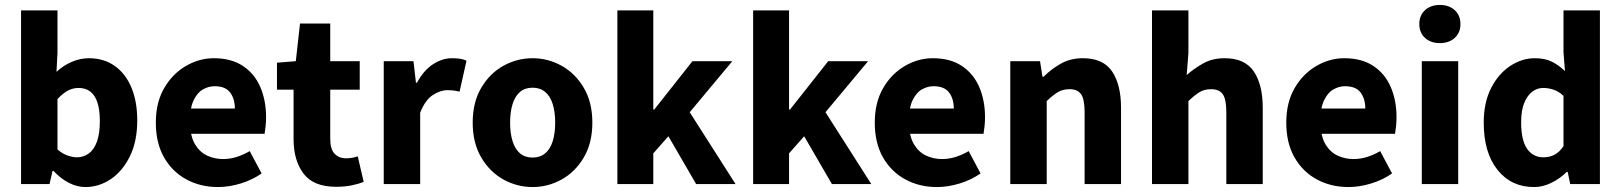

<svg xmlns="http://www.w3.org/2000/svg" viewBox="-20 -743 6543 775"><path d="M325 12Q292 12 259 -4.5Q226 -21 196 -53H192L180 0H65V-701H212V-529L208 -453Q236 -479 270 -493.5Q304 -508 339 -508Q399 -508 443 -477Q487 -446 510.5 -389.5Q534 -333 534 -257Q534 -172 504 -111.5Q474 -51 426.5 -19.5Q379 12 325 12ZM291 -108Q316 -108 337.5 -123Q359 -138 371 -170.5Q383 -203 383 -254Q383 -299 373.5 -328.5Q364 -358 345 -373Q326 -388 297 -388Q275 -388 254.5 -377.5Q234 -367 212 -343V-140Q231 -123 252 -115.5Q273 -108 291 -108Z M860 12Q789 12 732 -19Q675 -50 642 -108Q609 -166 609 -248Q609 -329 642.5 -387Q676 -445 730 -476.5Q784 -508 843 -508Q914 -508 961 -476.5Q1008 -445 1031 -391Q1054 -337 1054 -270Q1054 -251 1052 -232.5Q1050 -214 1048 -203H723L721 -305H928Q928 -344 909 -369.5Q890 -395 846 -395Q822 -395 799 -382Q776 -369 761 -337Q746 -305 747 -248Q748 -192 767.5 -160Q787 -128 817 -114.5Q847 -101 880 -101Q909 -101 935.5 -109.5Q962 -118 988 -133L1036 -43Q999 -17 952 -2.5Q905 12 860 12Z M1337 11Q1245 11 1205 -42.5Q1165 -96 1165 -181V-381H1098V-490L1174 -496L1191 -648H1313V-496H1432V-381H1313V-183Q1313 -141 1330.5 -122.5Q1348 -104 1377 -104Q1389 -104 1401 -106Q1413 -108 1424 -112L1448 -9Q1429 -1 1400.5 5Q1372 11 1337 11Z M1529 0V-496H1649L1659 -409H1663Q1690 -459 1727.5 -483.5Q1765 -508 1804 -508Q1825 -508 1839 -505.5Q1853 -503 1863 -498L1835 -373Q1823 -376 1812 -377.5Q1801 -379 1785 -379Q1757 -379 1726.5 -359Q1696 -339 1676 -288V0Z M2130 12Q2067 12 2012 -18.5Q1957 -49 1922.5 -107.5Q1888 -166 1888 -248Q1888 -330 1922.5 -388.5Q1957 -447 2012 -477.5Q2067 -508 2130 -508Q2192 -508 2247 -477.5Q2302 -447 2336.5 -388.5Q2371 -330 2371 -248Q2371 -166 2336.5 -107.5Q2302 -49 2247 -18.5Q2192 12 2130 12ZM2130 -107Q2160 -107 2180.5 -124Q2201 -141 2211 -173Q2221 -205 2221 -248Q2221 -291 2211 -323Q2201 -355 2180.5 -372Q2160 -389 2130 -389Q2099 -389 2079 -372Q2059 -355 2049 -323Q2039 -291 2039 -248Q2039 -205 2049 -173Q2059 -141 2079 -124Q2099 -107 2130 -107Z M2472 0V-701H2617V-301H2621L2775 -496H2936L2764 -290L2949 0H2790L2678 -193L2617 -124V0Z M3020 0V-701H3165V-301H3169L3323 -496H3484L3312 -290L3497 0H3338L3226 -193L3165 -124V0Z M3762 12Q3691 12 3634 -19Q3577 -50 3544 -108Q3511 -166 3511 -248Q3511 -329 3544.5 -387Q3578 -445 3632 -476.5Q3686 -508 3745 -508Q3816 -508 3863 -476.5Q3910 -445 3933 -391Q3956 -337 3956 -270Q3956 -251 3954 -232.5Q3952 -214 3950 -203H3625L3623 -305H3830Q3830 -344 3811 -369.5Q3792 -395 3748 -395Q3724 -395 3701 -382Q3678 -369 3663 -337Q3648 -305 3649 -248Q3650 -192 3669.5 -160Q3689 -128 3719 -114.5Q3749 -101 3782 -101Q3811 -101 3837.5 -109.5Q3864 -118 3890 -133L3938 -43Q3901 -17 3854 -2.5Q3807 12 3762 12Z M4058 0V-496H4178L4188 -433H4192Q4223 -464 4262 -486Q4301 -508 4351 -508Q4433 -508 4469 -454.5Q4505 -401 4505 -308V0H4358V-289Q4358 -343 4343.5 -363Q4329 -383 4297 -383Q4269 -383 4249 -370.5Q4229 -358 4205 -335V0Z M4630 0V-701H4777V-529L4770 -440Q4798 -465 4835.5 -486.5Q4873 -508 4923 -508Q5005 -508 5041 -454.5Q5077 -401 5077 -308V0H4930V-289Q4930 -343 4915.5 -363Q4901 -383 4869 -383Q4841 -383 4821 -370.5Q4801 -358 4777 -335V0Z M5423 12Q5352 12 5295 -19Q5238 -50 5205 -108Q5172 -166 5172 -248Q5172 -329 5205.5 -387Q5239 -445 5293 -476.5Q5347 -508 5406 -508Q5477 -508 5524 -476.5Q5571 -445 5594 -391Q5617 -337 5617 -270Q5617 -251 5615 -232.5Q5613 -214 5611 -203H5286L5284 -305H5491Q5491 -344 5472 -369.5Q5453 -395 5409 -395Q5385 -395 5362 -382Q5339 -369 5324 -337Q5309 -305 5310 -248Q5311 -192 5330.5 -160Q5350 -128 5380 -114.5Q5410 -101 5443 -101Q5472 -101 5498.5 -109.5Q5525 -118 5551 -133L5599 -43Q5562 -17 5515 -2.5Q5468 12 5423 12Z M5719 0V-496H5866V0ZM5792 -569Q5755 -569 5732 -590Q5709 -611 5709 -646Q5709 -681 5732 -702Q5755 -723 5792 -723Q5829 -723 5852 -702Q5875 -681 5875 -646Q5875 -611 5852 -590Q5829 -569 5792 -569Z M6172 12Q6080 12 6024.5 -57.5Q5969 -127 5969 -248Q5969 -329 5998.5 -387Q6028 -445 6075.5 -476.5Q6123 -508 6175 -508Q6216 -508 6244 -494Q6272 -480 6297 -456L6291 -532V-701H6438V0H6318L6308 -49H6304Q6278 -23 6243 -5.5Q6208 12 6172 12ZM6210 -108Q6234 -108 6254 -118Q6274 -128 6291 -153V-356Q6272 -374 6251 -381Q6230 -388 6209 -388Q6185 -388 6165 -373Q6145 -358 6132.5 -327.5Q6120 -297 6120 -250Q6120 -177 6144 -142.5Q6168 -108 6210 -108Z"/></svg>

Font: Source Sans 3 ExtraLight
Style: Bold
Weight: 700
Version: Version 3.052;hotconv 1.1.0;makeotfexe 2.6.0